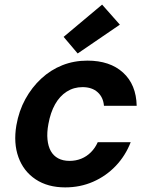

<svg xmlns="http://www.w3.org/2000/svg" viewBox="-20 -801 653 833"><path d="M263 12Q187 12 134.5 -23Q82 -58 60 -119Q38 -180 51 -257Q62 -320 90 -371Q118 -422 159 -460Q200 -498 250.5 -518Q301 -538 359 -538Q457 -538 514 -486Q571 -434 573 -342H431Q428 -379 403.5 -401Q379 -423 338 -423Q300 -423 269.5 -403.5Q239 -384 219 -348.5Q199 -313 190 -263Q183 -226 186 -196Q189 -166 200.5 -145.5Q212 -125 232.5 -114Q253 -103 282 -103Q309 -103 332.5 -112.5Q356 -122 374.5 -140.5Q393 -159 404 -184H547Q524 -125 482 -81Q440 -37 384 -12.5Q328 12 263 12ZM317 -569 256 -641 423 -781 500 -694Z"/></svg>

Font: DM Sans 9pt
Style: Bold Italic
Weight: 700
Italic angle: -10°
Version: Version 4.004;gftools[0.9.30]